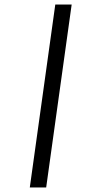

<svg xmlns="http://www.w3.org/2000/svg" viewBox="-20 -772 423 844"><path d="M295 -752 183 52H111L223 -752Z"/></svg>

Font: Pathway Extreme SemiCondensed
Style: Italic
Weight: 400
Width: 4
Italic angle: -8°
Version: Version 1.001;gftools[0.9.26]